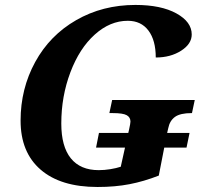

<svg xmlns="http://www.w3.org/2000/svg" viewBox="-20 -744 836 774"><path d="M378.9 -208H497.1L500 -220.2Q505.9 -246.6 505.9 -253.9Q505.9 -271 491 -279.5Q476.1 -288.1 434.1 -288.1H420.9L432.1 -340.8H765.1L753.9 -288.1H752.9Q706.5 -288.1 685.3 -272.7Q664.1 -257.3 658.2 -227.1L653.8 -208H744.1L731.9 -148.9H642.1L620.1 -36.1Q560.1 -12.7 502.2 -1.5Q444.3 9.8 373 9.8Q224.6 9.8 143.8 -60.1Q63 -129.9 63 -257.8Q63 -386.2 121.8 -493.9Q180.7 -601.6 287.1 -662.8Q393.6 -724.1 525.9 -724.1Q629.4 -724.1 691.2 -689.9Q752.9 -655.8 752.9 -605Q752.9 -566.9 710.2 -539.6Q667.5 -512.2 607.9 -512.2Q607.9 -581.5 578.4 -620.8Q548.8 -660.2 495.1 -660.2Q423.8 -660.2 362.1 -604.7Q300.3 -549.3 263.7 -452.4Q227.1 -355.5 227.1 -246.1Q227.1 -153.3 265.6 -105.7Q304.2 -58.1 377.9 -58.1Q400.9 -58.1 424.8 -62Q448.7 -65.9 466.8 -71.8L483.9 -148.9H367.2Z"/></svg>

Font: Droid Serif
Style: Bold Italic
Weight: 700
Italic angle: -12°
Designer: Monotype Design team
Foundry: Monotype Imaging Inc.
Version: Version 1.03